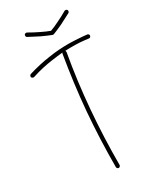

<svg xmlns="http://www.w3.org/2000/svg" viewBox="-193 -804 746 893"><g transform="rotate(-30 180.0 -358.0)"><path d="M325 -719C330 -722 331 -728 329 -733C326 -738 320 -739 315 -737C297 -726 278 -717 260 -708C244 -700 228 -693 214 -688C200 -693 184 -700 168 -708C150 -717 131 -726 113 -737C108 -739 102 -738 99 -733C97 -728 98 -722 103 -719C122 -709 141 -699 159 -690C178 -681 195 -674 210 -668C213 -667 215 -667 218 -668C233 -674 250 -681 269 -690C287 -699 306 -709 325 -719ZM158 12C158 17 163 22 168 22C173 22 178 17 178 12C178 -87 182 -184 190 -280C198 -376 210 -471 227 -566C227 -569 226 -572 225 -574C235 -575 245 -575 255 -575C271 -575 286 -575 302 -574C317 -573 333 -571 349 -569C354 -568 359 -572 360 -578C361 -583 357 -588 351 -589C335 -591 319 -592 303 -593C287 -594 271 -595 255 -595C221 -595 185 -593 148 -587C111 -582 72 -573 32 -561C27 -559 24 -553 25 -548C27 -543 33 -540 38 -541C77 -554 115 -562 151 -567C171 -570 190 -572 209 -574C208 -572 207 -571 207 -570C191 -474 178 -378 170 -282C162 -185 158 -88 158 12Z"/></g></svg>

Font: Mistral SingleLine OTF-SVG Regular
Style: Regular
Weight: 300
Designer: François Chastanet, Élisa Garzelli, Anais Alves, Morgane Autin
Foundry: institut supérieur des arts et du design Toulouse / isdaT
Version: Version 1.000;hotconv 1.0.117;makeotfexe 2.5.65602 DEVELOPME